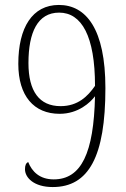

<svg xmlns="http://www.w3.org/2000/svg" viewBox="-20 -744 508 776"><path d="M193 12C339 12 406 -112 406 -388C406 -627 328 -724 218 -724C111 -724 54 -633 54 -486C54 -356 117 -284 221 -284C297 -284 345 -330 364 -355C359 -126 309 -19 197 -19C140 -19 109 -51 94 -89C85 -85 81 -76 81 -60C81 -26 117 12 193 12ZM225 -315C139 -315 95 -375 95 -489C95 -613 132 -693 219 -693C310 -693 364 -598 364 -397C335 -355 295 -315 225 -315Z"/></svg>

Font: Noto Serif Thai Condensed ExtraLight
Style: Regular
Weight: 200
Width: 3
Designer: Monotype Design Team
Foundry: Monotype Imaging Inc.
Version: Version 2.002